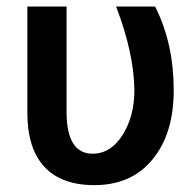

<svg xmlns="http://www.w3.org/2000/svg" viewBox="-20 -548 587 579"><path d="M62.5 -528.3V-205.6C63 -64.9 131.8 10.3 264.2 10.3C339.4 10.3 397.9 -15.6 440.4 -67.9C482.9 -119.6 503.9 -189 503.9 -276.4C503.9 -369.6 485.4 -453.6 447.8 -528.3H330.1C365.7 -435.5 384.3 -351.6 385.3 -276.4C385.3 -224.1 373.5 -179.2 350.1 -141.6C326.2 -103.5 295.9 -84.5 259.3 -84.5C207 -84.5 180.7 -126.5 180.7 -210.9V-528.3Z"/></svg>

Font: Roboto Medium
Style: Regular
Weight: 500
Designer: Google
Version: Version 2.137; 2017